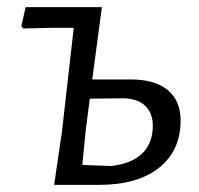

<svg xmlns="http://www.w3.org/2000/svg" viewBox="-20 -519 559 539"><path d="M487 -181Q487 -96 426.5 -48Q366 0 258 0H132L154 -150L187 -441H128L45 -439L40 -446L52 -499H266L239 -296H347Q415 -296 451 -266Q487 -236 487 -181ZM409 -166Q409 -203 386 -223.5Q363 -244 319 -243L232 -242L221 -156L211 -56L291 -53Q349 -59 379 -88Q409 -117 409 -166Z"/></svg>

Font: Alegreya Sans SC
Style: Italic
Weight: 400
Italic angle: -7°
Designer: Juan Pablo del Peral
Foundry: Huerta Tipografica
Version: Version 2.008; ttfautohint (v1.6)